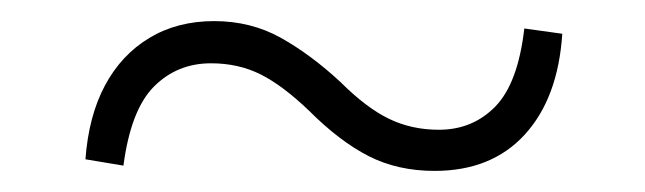

<svg xmlns="http://www.w3.org/2000/svg" viewBox="-20 -462 611 182"><path d="M303 -384Q327 -360 348.5 -349.5Q370 -339 396 -339Q428 -339 449.5 -361Q471 -383 477 -435L513 -430Q509 -369 477.5 -334.5Q446 -300 392 -300Q357 -300 329.5 -314Q302 -328 273 -357Q248 -381 227 -391.5Q206 -402 180 -402Q148 -402 126 -380Q104 -358 97 -305L61 -311Q64 -352 79.5 -381Q95 -410 121.5 -426Q148 -442 183 -442Q218 -442 246.5 -426Q275 -410 303 -384Z"/></svg>

Font: Noto Serif SC
Style: Regular
Weight: 200
Designer: Ryoko NISHIZUKA 西塚涼子 (kana & ideographs); Frank Grießhammer (Latin, Greek & Cyrillic); Wenlong ZHANG 张文龙 (bopomofo); San
Foundry: Adobe
Version: Version 2.001;hotconv 1.1.0;makeotfexe 2.6.0